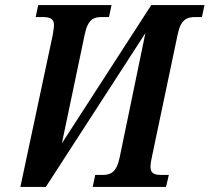

<svg xmlns="http://www.w3.org/2000/svg" viewBox="-20 -734 823 754"><path d="M187 -596 60 0H160L551 -604L450 -116C438 -56 413 -47 383 -47H354L344 0H632L643 -47H616C591 -47 571 -50 571 -78C571 -90 573 -103 577 -120L678 -600C690 -658 715 -667 745 -667H773L783 -714H574L223 -171L313 -600C325 -658 349 -667 377 -667H408L418 -714H130L120 -667H149C172 -667 192 -662 192 -637C192 -625 189 -610 187 -596Z"/></svg>

Font: Noto Serif Condensed SemiBold
Style: Italic
Weight: 600
Width: 3
Italic angle: -12°
Designer: Monotype Design Team
Foundry: Monotype Imaging Inc.
Version: Version 2.014